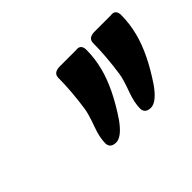

<svg xmlns="http://www.w3.org/2000/svg" viewBox="-62 -937 572 572"><g transform="rotate(-45 224.5 -651.0)"><path d="M447.8 -768.6Q447.8 -733.4 438.5 -696.8Q421.9 -631.3 368.7 -552.7Q366.2 -548.8 361.8 -543.5Q335.9 -510.7 314.9 -510.7Q291.5 -511.2 290.5 -531.2Q290.5 -556.2 302.2 -588.4Q316.9 -628.4 319.8 -647.5Q329.6 -715.8 329.6 -770.5Q330.6 -788.6 354 -790H424.3Q427.7 -790.5 431.6 -790.5Q447.8 -789.1 447.8 -768.6ZM301.3 -768.6Q301.3 -733.4 292 -696.8Q275.4 -631.3 222.2 -552.7Q219.7 -548.8 215.3 -543.5Q189.5 -510.7 168.5 -510.7Q145 -511.2 144 -531.2Q144 -556.2 155.8 -588.4Q170.4 -628.4 173.3 -647.5Q183.1 -715.8 183.1 -770.5Q184.1 -788.6 207.5 -790H277.8Q281.2 -790.5 285.2 -790.5Q301.3 -789.1 301.3 -768.6Z"/></g></svg>

Font: Allan
Style: Bold
Weight: 500
Italic angle: -14.3°
Version: Version 1.002